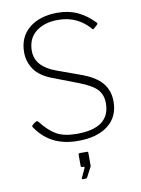

<svg xmlns="http://www.w3.org/2000/svg" viewBox="-104 -821 827 1127"><g transform="rotate(-10 309.0 -258.0)"><path d="M315 -710Q232 -710 182 -670Q132 -630 132 -557Q132 -463 254 -419L392 -369Q478 -338 515.5 -292.5Q553 -247 553 -182Q553 -91 488 -40.5Q423 10 309 10Q226 10 165.5 -20Q105 -50 61 -113Q58 -118 58 -121Q58 -127 67 -133L78 -141Q86 -146 90 -146Q93 -146 98 -141Q143 -83 188 -57.5Q233 -32 309 -32Q507 -32 507 -180Q507 -228 479.5 -260Q452 -292 375 -322L224 -380Q149 -408 117.5 -454.5Q86 -501 86 -556Q86 -648 149.5 -700Q213 -752 318 -752Q385 -752 437.5 -727.5Q490 -703 535 -656Q543 -648 535 -642L513 -622L509 -620Q506 -620 500 -627Q468 -665 421.5 -687.5Q375 -710 315 -710ZM292 228 317 174Q321 165 313 165H305Q300 165 298.5 163Q297 161 297 156V90Q297 82 304 82H349Q355 82 355 89V165L354 171L323 230Q321 234 318 235Q315 236 309 236H296Q293 236 291.5 233.5Q290 231 292 228Z"/></g></svg>

Font: Libre Franklin Thin
Style: Regular
Weight: 250
Designer: Pablo Impallari, Rodrigo Fuenzalida
Foundry: Impallari Type
Version: Version 1.002; ttfautohint (v1.5)